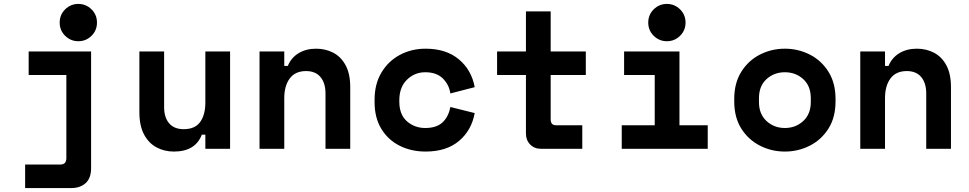

<svg xmlns="http://www.w3.org/2000/svg" viewBox="-20 -758 4936 978"><path d="M379 -548Q340 -548 312 -575.5Q284 -603 284 -643Q284 -683 312 -710.5Q340 -738 379 -738Q418 -738 446 -710.5Q474 -683 474 -643Q474 -603 446 -575.5Q418 -548 379 -548ZM108 200V80H288Q318 80 318 47V-376H126V-496H444V98Q444 150 416 175Q388 200 343 200Z M866 14Q817 14 777 -7.5Q737 -29 713.5 -73.5Q690 -118 690 -186V-496H816V-212Q816 -160 841.5 -130Q867 -100 916 -100Q973 -100 999.5 -136.5Q1026 -173 1026 -236V-496H1152V0H1026V-72H1008Q975 14 866 14Z M1302 0V-496H1428V-422H1446Q1463 -464 1501 -487Q1539 -510 1590 -510Q1638 -510 1677.5 -489.5Q1717 -469 1740.5 -425.5Q1764 -382 1764 -314V0H1638V-282Q1638 -335 1612.5 -365.5Q1587 -396 1539 -396Q1484 -396 1456 -358.5Q1428 -321 1428 -258V0Z M2148 14Q2075 14 2016 -15.5Q1957 -45 1922.5 -101.5Q1888 -158 1888 -238V-250Q1888 -330 1923 -388.5Q1958 -447 2017 -478.5Q2076 -510 2148 -510Q2252 -510 2317 -456Q2382 -402 2398 -314L2274 -282Q2268 -326 2236 -358Q2204 -390 2146 -390Q2092 -390 2053 -352Q2014 -314 2014 -247V-241Q2014 -174 2053 -140Q2092 -106 2146 -106Q2204 -106 2234.5 -135Q2265 -164 2274 -213L2398 -182Q2382 -94 2318 -40Q2254 14 2148 14Z M2736 0Q2702 0 2680.5 -22Q2659 -44 2659 -78V-376H2512V-496H2659V-700H2785V-496H2964V-376H2785V-150Q2785 -120 2812 -120H2946V0Z M3377 -548Q3338 -548 3310 -575.5Q3282 -603 3282 -643Q3282 -683 3310 -710.5Q3338 -738 3377 -738Q3416 -738 3444 -710.5Q3472 -683 3472 -643Q3472 -603 3444 -575.5Q3416 -548 3377 -548ZM3147 0V-120H3315V-376H3159V-496H3441V-120H3585V0Z M3978 14Q3910 14 3851 -16Q3792 -46 3756 -103Q3720 -160 3720 -242V-254Q3720 -335 3756 -392.5Q3792 -450 3851 -480Q3910 -510 3978 -510Q4046 -510 4105 -480Q4164 -450 4200 -392.5Q4236 -335 4236 -254V-242Q4236 -160 4200 -103Q4164 -46 4105 -16Q4046 14 3978 14ZM3978 -106Q4033 -106 4071.5 -141.5Q4110 -177 4110 -238V-258Q4110 -320 4071.5 -355Q4033 -390 3978 -390Q3923 -390 3884.5 -355Q3846 -320 3846 -258V-238Q3846 -177 3884.5 -141.5Q3923 -106 3978 -106Z M4362 0V-496H4488V-422H4506Q4523 -464 4561 -487Q4599 -510 4650 -510Q4698 -510 4737.5 -489.5Q4777 -469 4800.5 -425.5Q4824 -382 4824 -314V0H4698V-282Q4698 -335 4672.5 -365.5Q4647 -396 4599 -396Q4544 -396 4516 -358.5Q4488 -321 4488 -258V0Z"/></svg>

Font: Space Mono
Style: Bold
Weight: 700
Monospace: yes
Designer: Colophon Foundry + Benjamin Critton
Foundry: Colophon Foundry & Benjamin Critton
Version: Version 1.003; ttfautohint (v1.8.4.7-5d5b)